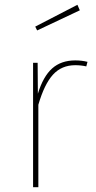

<svg xmlns="http://www.w3.org/2000/svg" viewBox="-20 -781 402 801"><path d="M345 -523 340 -504Q318 -509 294 -509Q237 -509 201 -469.5Q165 -430 140 -344V0H118V-519H137L138 -390Q160 -462 197.5 -495.5Q235 -529 294 -529Q321 -529 345 -523ZM313 -738 135 -654 127 -670 303 -761Z"/></svg>

Font: Fira Sans Thin
Style: Regular
Weight: 100
Designer: bBox Type GmbH & Carrois Corporate GbR & Edenspiekermann AG
Foundry: bBox Type GmbH & Carrois Corporate GbR & Edenspiekermann AG
Version: Version 4.301